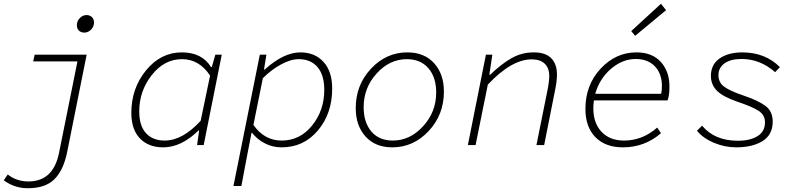

<svg xmlns="http://www.w3.org/2000/svg" viewBox="-35 -770 4255 1019"><path d="M112 229Q42 229 -15 187L6 156Q53 193 116 193Q247 193 278 43L376 -444H141L149 -480H425L321 39Q301 135 253 182Q205 229 112 229ZM413 -597Q395 -597 384 -607.5Q373 -618 373 -636Q373 -658 388.5 -674Q404 -690 424 -690Q442 -690 453 -679Q464 -668 464 -651Q464 -629 448.5 -613Q433 -597 413 -597Z M831 12Q753 12 707.5 -35.5Q662 -83 662 -171Q662 -301 740 -396.5Q818 -492 930 -492Q1037 -492 1085 -414H1089L1108 -480H1142L1046 0H1011L1022 -77H1018Q927 12 831 12ZM839 -24Q934 -24 1030 -129L1080 -369Q1022 -456 931 -456Q837 -456 770.5 -371.5Q704 -287 704 -179Q704 -102 740 -63Q776 -24 839 -24Z M1204 217 1344 -480H1379L1366 -401H1370Q1471 -492 1559 -492Q1636 -492 1682 -441.5Q1728 -391 1728 -300Q1728 -168 1652.5 -78Q1577 12 1460 12Q1412 12 1371 -9Q1330 -30 1303 -65H1300L1279 43L1246 217ZM1460 -24Q1557 -24 1621.5 -104Q1686 -184 1686 -293Q1686 -372 1650 -414Q1614 -456 1550 -456Q1508 -456 1456.5 -428Q1405 -400 1360 -355L1310 -107Q1368 -24 1460 -24Z M2047 12Q1957 12 1905 -45.5Q1853 -103 1853 -196Q1853 -319 1934 -405.5Q2015 -492 2127 -492Q2217 -492 2269 -434.5Q2321 -377 2321 -284Q2321 -161 2240 -74.5Q2159 12 2047 12ZM2050 -24Q2141 -24 2210.5 -100Q2280 -176 2280 -279Q2280 -360 2238.5 -408Q2197 -456 2124 -456Q2033 -456 1964 -380Q1895 -304 1895 -202Q1895 -120 1936 -72Q1977 -24 2050 -24Z M2448 0 2544 -480H2578L2562 -373H2566Q2624 -429 2678.5 -460.5Q2733 -492 2798 -492Q2861 -492 2891 -460.5Q2921 -429 2921 -375Q2921 -339 2911 -292L2853 0H2812L2870 -288Q2880 -336 2880 -367Q2880 -409 2856 -432Q2832 -455 2787 -455Q2680 -455 2554 -321L2489 0Z M3271 12Q3178 12 3125 -42Q3072 -96 3072 -192Q3072 -319 3152.5 -405.5Q3233 -492 3343 -492Q3426 -492 3472 -441.5Q3518 -391 3518 -310Q3518 -264 3508 -237H3117Q3114 -216 3114 -195Q3114 -117 3157.5 -70.5Q3201 -24 3277 -24Q3375 -24 3453 -93L3473 -63Q3386 12 3271 12ZM3339 -457Q3269 -457 3208 -405Q3147 -353 3124 -272H3474Q3478 -289 3478 -313Q3478 -379 3440.5 -418Q3403 -457 3339 -457ZM3336 -580 3315 -605 3473 -750 3500 -716Z M3872 12Q3812 12 3754.5 -12Q3697 -36 3664 -76L3691 -103Q3758 -23 3881 -23Q3946 -23 3985.5 -47.5Q4025 -72 4025 -121Q4025 -160 3991 -182Q3957 -204 3879 -230Q3803 -256 3770.5 -288Q3738 -320 3738 -367Q3738 -428 3784.5 -460Q3831 -492 3904 -492Q4026 -492 4104 -414L4079 -387Q3999 -457 3901 -457Q3843 -457 3810.5 -434Q3778 -411 3778 -371Q3778 -332 3809 -309.5Q3840 -287 3908 -264Q3989 -237 4027.5 -208Q4066 -179 4066 -125Q4066 -55 4012.5 -21.5Q3959 12 3872 12Z"/></svg>

Font: TypoPRO Source Code Pro
Style: Italic
Weight: 300
Italic angle: -11°
Monospace: yes
Designer: Paul D. Hunt, Teo Tuominen
Foundry: Adobe Systems Incorporated
Version: Version 1.030;PS 1.0;hotconv 1.0.84;makeotf.lib2.5.63406